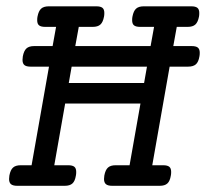

<svg xmlns="http://www.w3.org/2000/svg" viewBox="-20 -600 665 620"><path d="M623.5 -558.1Q623.5 -550.8 622.6 -546.4Q619.1 -528.3 610.8 -520.8Q602.5 -513.2 585.9 -513.2H550.8L539.6 -451.2H599.1Q612.8 -451.2 618.9 -446.3Q625 -441.4 625 -429.7Q625 -422.4 624 -418Q621.1 -399.9 612.5 -392.3Q604 -384.8 587.4 -384.8H527.8L471.7 -66.4H506.8Q520.5 -66.4 526.6 -61.5Q532.7 -56.6 532.7 -44.9Q532.7 -37.6 531.7 -33.2Q528.8 -15.1 520.5 -7.6Q512.2 0 495.6 0H342.3Q328.6 0 322.3 -5.1Q315.9 -10.3 315.9 -22Q315.9 -25.4 316.9 -33.2Q320.3 -51.3 328.6 -58.8Q336.9 -66.4 353.5 -66.4H398.4L433.6 -265.6H190.4L155.3 -66.4H200.2Q213.9 -66.4 220 -61.5Q226.1 -56.6 226.1 -44.9Q226.1 -37.6 225.1 -33.2Q222.2 -15.1 213.9 -7.6Q205.6 0 189 0H35.6Q22 0 15.6 -5.1Q9.3 -10.3 9.3 -22Q9.3 -25.4 10.3 -33.2Q13.7 -51.3 22 -58.8Q30.3 -66.4 46.9 -66.4H82L138.2 -384.8H78.6Q64.9 -384.8 58.8 -389.9Q52.7 -395 52.7 -406.7Q52.7 -409.2 53.7 -418Q57.1 -436 65.4 -443.6Q73.7 -451.2 90.3 -451.2H149.9L161.1 -513.2H126Q112.3 -513.2 106.2 -518.1Q100.1 -522.9 100.1 -534.7Q100.1 -542 101.1 -546.4Q104.5 -564.5 112.8 -572Q121.1 -579.6 137.7 -579.6H291Q304.7 -579.6 310.8 -574.7Q316.9 -569.8 316.9 -558.1Q316.9 -550.8 315.9 -546.4Q312.5 -528.3 304.2 -520.8Q295.9 -513.2 279.3 -513.2H234.4L223.1 -451.2H466.3L477.5 -513.2H432.6Q418.9 -513.2 412.8 -518.1Q406.7 -522.9 406.7 -534.7Q406.7 -542 407.7 -546.4Q411.1 -564.5 419.4 -572Q427.7 -579.6 444.3 -579.6H597.7Q611.3 -579.6 617.4 -574.7Q623.5 -569.8 623.5 -558.1ZM211.4 -384.8 202.1 -332H445.3L454.6 -384.8Z"/></svg>

Font: Courier Prime
Style: Italic
Weight: 400
Italic angle: -10°
Designer: Alan Dague-Greene
Foundry: Quote-Unquote Apps
Version: Version 3.018